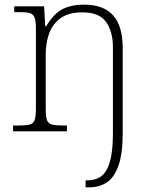

<svg xmlns="http://www.w3.org/2000/svg" viewBox="-20 -563 651 823"><path d="M347 240V210H357Q391 210 415 191.5Q439 173 451.5 129Q464 85 464 8V-361Q464 -427 435 -468.5Q406 -510 333 -510Q272 -510 237.5 -483.5Q203 -457 189.5 -416.5Q176 -376 176 -331V-97Q176 -63 181.5 -48Q187 -33 203.5 -29Q220 -25 253 -25H267V0H36V-25H58Q91 -25 107 -29Q123 -33 128.5 -48.5Q134 -64 134 -98V-439Q134 -473 128 -488Q122 -503 107.5 -507Q93 -511 65 -511H41V-536H169L174 -450H178Q208 -502 245.5 -522.5Q283 -543 341 -543Q424 -543 465 -497Q506 -451 506 -356V8Q506 97 487.5 148Q469 199 437 219.5Q405 240 363 240Z"/></svg>

Font: Noto Serif Hebrew ExtraLight
Style: Regular
Weight: 250
Version: Version 2.003